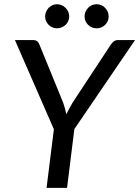

<svg xmlns="http://www.w3.org/2000/svg" viewBox="-20 -912 676 932"><path d="M52.5 0ZM341 -285.5 305.5 0H206L241.5 -284.5L52.5 -717.5H140.5Q153.5 -717.5 161 -711.2Q168.5 -705 172 -694L286.5 -414Q291.5 -399 295.5 -385Q299.5 -371 302 -357.5Q308.5 -371 316 -384.8Q323.5 -398.5 332.5 -414L517 -694Q522.5 -703 531.2 -710.2Q540 -717.5 553 -717.5H635.5ZM316 -832Q316 -820 311.2 -809.5Q306.5 -799 298.2 -791.2Q290 -783.5 279.2 -779Q268.5 -774.5 256.5 -774.5Q245 -774.5 234.5 -779Q224 -783.5 216.2 -791.2Q208.5 -799 203.8 -809.5Q199 -820 199 -832Q199 -844 203.8 -855Q208.5 -866 216.2 -874Q224 -882 234.5 -886.8Q245 -891.5 256.5 -891.5Q268.5 -891.5 279.2 -886.8Q290 -882 298.2 -874Q306.5 -866 311.2 -855Q316 -844 316 -832ZM507.5 -832Q507.5 -820 502.8 -809.5Q498 -799 490.2 -791.2Q482.5 -783.5 471.8 -779Q461 -774.5 449 -774.5Q437 -774.5 426.2 -779Q415.5 -783.5 407.8 -791.2Q400 -799 395.2 -809.5Q390.5 -820 390.5 -832Q390.5 -844 395.2 -855Q400 -866 407.8 -874Q415.5 -882 426.2 -886.8Q437 -891.5 449 -891.5Q461 -891.5 471.8 -886.8Q482.5 -882 490.2 -874Q498 -866 502.8 -855Q507.5 -844 507.5 -832Z"/></svg>

Font: Lato Medium
Style: Italic
Weight: 500
Italic angle: -7°
Designer: Lukasz Dziedzic
Foundry: tyPoland Lukasz Dziedzic
Version: Version 2.006; 2014-01-15